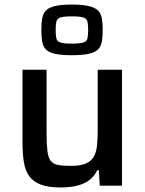

<svg xmlns="http://www.w3.org/2000/svg" viewBox="-20 -817 636 845"><path d="M246 8Q193 8 159.5 -4.5Q126 -17 108.5 -42Q91 -67 85 -104Q79 -141 79 -191V-510H185V-233Q185 -183 188.5 -153.5Q192 -124 203 -109.5Q214 -95 235.5 -91Q257 -87 293 -87Q333 -87 357 -97Q381 -107 392.5 -127Q404 -147 407 -177Q410 -207 410 -247V-510H517V0H419L415 -68H408Q397 -44 376.5 -27Q356 -10 324 -1Q292 8 246 8ZM296 -574Q248 -574 220.5 -580.5Q193 -587 181 -600.5Q169 -614 165.5 -635Q162 -656 162 -685Q162 -714 165.5 -735Q169 -756 181 -769.5Q193 -783 220.5 -790Q248 -797 296 -797Q344 -797 372 -790Q400 -783 412.5 -769.5Q425 -756 428.5 -735Q432 -714 432 -685Q432 -656 428.5 -635Q425 -614 412.5 -600.5Q400 -587 372 -580.5Q344 -574 296 -574ZM296 -625Q332 -625 347 -630Q362 -635 365 -648.5Q368 -662 368 -685Q368 -708 365 -721.5Q362 -735 347 -740Q332 -745 296 -745Q261 -745 246 -740Q231 -735 228 -721.5Q225 -708 225 -685Q225 -662 228 -648.5Q231 -635 246 -630Q261 -625 296 -625Z"/></svg>

Font: Saira Thin Medium
Style: Regular
Weight: 500
Version: Version 1.101